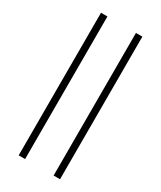

<svg xmlns="http://www.w3.org/2000/svg" viewBox="-244 -833 979 1166"><g transform="rotate(30 245.0 -250.0)"><path d="M100 250V-750H145V250ZM345 250V-750H390V250Z"/></g></svg>

Font: Brygada 1918 Medium
Style: Regular
Weight: 500
Designer: Mateusz Machalski | Borys Kosmynka | Przemek Hoffer
Foundry: NIEPODLEGLA 2018
Version: Version 3.006